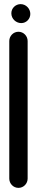

<svg xmlns="http://www.w3.org/2000/svg" viewBox="-20 -817 192 931"><path d="M35 -752.5C35 -725.3 58 -705 83 -705C108 -705 127 -725.6 127 -749.5C127 -774.8 106.3 -797 80 -797C56.2 -797 35 -778.1 35 -752.5ZM25 -618V49C25 73.1 44.3 94 69.5 94C94.7 94 114 73.1 114 49V-618C114 -642.1 94.7 -663 69.5 -663C44.3 -663 25 -642.1 25 -618Z"/></svg>

Font: Just Breathe
Style: Bd
Weight: 400
Foundry: Cannot Into Space Fonts
Version: Version 0.72